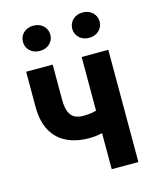

<svg xmlns="http://www.w3.org/2000/svg" viewBox="-110 -798 707 873"><g transform="rotate(-15 243.5 -361.5)"><path d="M432.1 -528.3V0H306.6V-528.3ZM375.5 -299.3V-194.3Q359.4 -185.5 338.1 -178.5Q316.9 -171.4 293.5 -167Q270 -162.6 246.6 -162.6Q185.5 -162.6 140.4 -184.1Q95.2 -205.6 70.3 -250.5Q45.4 -295.4 45.4 -364.7V-528.8H170.4V-364.7Q170.4 -328.1 179 -306.9Q187.5 -285.6 204.3 -276.6Q221.2 -267.6 246.6 -267.6Q269.5 -267.6 289.6 -271.5Q309.6 -275.4 330.3 -282.5Q351.1 -289.6 375.5 -299.3ZM66.4 -663.1Q66.4 -688.5 84.2 -705.6Q102.1 -722.7 130.9 -722.7Q159.2 -722.7 177.2 -705.6Q195.3 -688.5 195.3 -663.1Q195.3 -638.2 177.2 -621.1Q159.2 -604 130.9 -604Q102.1 -604 84.2 -621.1Q66.4 -638.2 66.4 -663.1ZM298.3 -662.6Q298.3 -688 316.2 -705.3Q334 -722.7 362.8 -722.7Q391.1 -722.7 409.2 -705.3Q427.2 -688 427.2 -662.6Q427.2 -638.2 409.2 -620.8Q391.1 -603.5 362.8 -603.5Q334 -603.5 316.2 -620.8Q298.3 -638.2 298.3 -662.6Z"/></g></svg>

Font: Roboto Condensed SemiBold
Style: Regular
Weight: 600
Designer: Christian Robertson
Foundry: Google
Version: Version 3.008; 2023